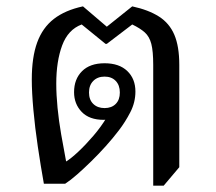

<svg xmlns="http://www.w3.org/2000/svg" viewBox="-20 -578 679 604"><path d="M462 6V-374Q462 -417 456 -440Q450 -463 435.5 -476Q421 -489 396 -501L316 -440H312L237 -501Q194 -485 175.5 -435Q157 -385 157 -315Q157 -280 161 -239Q165 -198 172.5 -155Q180 -112 188 -70Q203 -79 226 -100.5Q249 -122 273.5 -150.5Q298 -179 316 -209L322 -203Q318 -202 314 -201.5Q310 -201 306 -201Q261 -201 237 -226Q213 -251 213 -288Q213 -329 238 -354Q263 -379 309 -379Q355 -379 380.5 -354.5Q406 -330 406 -290Q406 -256 390 -225Q374 -194 354 -168Q335 -143 312.5 -118Q290 -93 267 -70.5Q244 -48 223 -29.5Q202 -11 185 0H118Q108 -56 99 -116.5Q90 -177 85 -232.5Q80 -288 80 -328Q80 -398 97 -444.5Q114 -491 149.5 -518.5Q185 -546 241 -558L316 -494L396 -558Q447 -547 480 -526Q513 -505 528.5 -468.5Q544 -432 544 -374V-52L495 6ZM309 -238Q331 -238 344 -251Q357 -264 357 -287Q357 -310 344 -323.5Q331 -337 309 -337Q287 -337 273.5 -323.5Q260 -310 260 -287Q260 -264 273.5 -251Q287 -238 309 -238Z"/></svg>

Font: Noto Serif Thai
Style: Regular
Weight: 400
Designer: Monotype Design Team
Foundry: Monotype Imaging Inc.
Version: Version 2.001